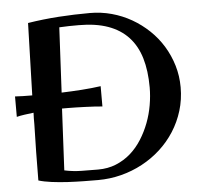

<svg xmlns="http://www.w3.org/2000/svg" viewBox="-52 -767 888 842"><g transform="rotate(-5 392.0 -346.5)"><path d="M742.2 -354Q742.2 -299.8 727.3 -251.2Q712.4 -202.6 685.8 -161.1Q659.2 -119.6 622.6 -86.2Q585.9 -52.7 541.7 -29.1Q497.6 -5.4 448 7.3Q398.4 20 346.2 20Q319.8 20 284.7 19.5Q249.5 19 213.1 17.1Q176.8 15.1 142.8 10.7Q108.9 6.3 85 -1V-5.9Q85 -66.9 86.2 -127Q87.4 -187 88.9 -248Q88.9 -260.7 88.9 -273.4Q88.9 -286.1 89.8 -298.8Q68.8 -296.4 49.8 -293.7Q30.8 -291 15.1 -287.1V-377Q28.8 -376 49.6 -375.5Q70.3 -375 90.8 -375L100.1 -692.9Q167 -703.6 236.3 -708.3Q305.7 -712.9 374 -712.9Q423.3 -712.9 469.7 -700.2Q516.1 -687.5 556.9 -664.1Q597.7 -640.6 631.8 -608.2Q666 -575.7 690.4 -535.6Q714.8 -495.6 728.5 -449.7Q742.2 -403.8 742.2 -354ZM393.1 -299.8Q377.9 -301.3 358.2 -302.5Q338.4 -303.7 317.4 -304.4Q296.4 -305.2 276.4 -305.7Q256.3 -306.2 241.2 -306.2H215.8L202.1 -35.2Q238.3 -27.3 275.9 -26.6Q313.5 -25.9 350.1 -25.9Q393.6 -25.9 429.4 -40.5Q465.3 -55.2 493.9 -80.3Q522.5 -105.5 543.7 -139.2Q564.9 -172.9 579.1 -210.4Q593.3 -248 600.1 -287.8Q606.9 -327.6 606.9 -365.2Q606.9 -438.5 590.3 -494.1Q573.7 -549.8 538.6 -587.6Q503.4 -625.5 449.5 -644.8Q395.5 -664.1 320.8 -664.1Q299.8 -664.1 278.3 -663.8Q256.8 -663.6 234.9 -662.1L220.2 -376Q264.6 -377.4 309.8 -380.6Q355 -383.8 393.1 -389.2Z"/></g></svg>

Font: Original Surfer
Style: Regular
Weight: 400
Designer: Astigmatic (AOETI)
Foundry: Astigmatic (AOETI)
Version: Version 1.001